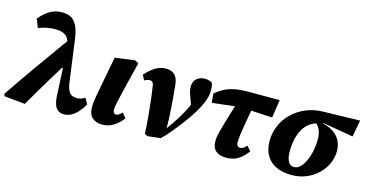

<svg xmlns="http://www.w3.org/2000/svg" viewBox="-102 -1077 2790 1446"><g transform="rotate(15 1293.0 -353.5)"><path d="M-21 0 -27 -18Q64 -152 156.5 -282.5Q249 -413 342 -542L363 -319H341Q307 -263 273.5 -208Q240 -153 207 -97Q174 -41 141 16ZM446 16Q419 16 400 3Q381 -10 371 -38Q361 -66 359 -109L345 -392L338 -403L330 -507Q328 -535 313.5 -552.5Q299 -570 275.5 -578.5Q252 -587 222 -587Q186 -587 153 -580.5Q120 -574 88 -561L62 -628Q102 -676 144 -699.5Q186 -723 235 -723Q274 -723 302.5 -709Q331 -695 351 -658Q371 -621 380 -553L424 -228Q430 -187 441.5 -165Q453 -143 470 -135Q487 -127 509 -127Q523 -127 539 -132Q555 -137 571 -147L596 -101Q578 -69 554.5 -42Q531 -15 503.5 0.5Q476 16 446 16Z M743 16Q693 16 664.5 -11Q636 -38 636 -94Q636 -106 637.5 -122.5Q639 -139 642.5 -161Q646 -183 651.5 -212.5Q657 -242 664 -280L705 -495L858 -516L888 -500L856 -372Q844 -320 834.5 -282.5Q825 -245 819 -218Q813 -191 809 -172.5Q805 -154 803 -141.5Q801 -129 801 -119Q801 -101 807.5 -92.5Q814 -84 826 -84Q837 -84 848 -92Q859 -100 871 -112L902 -74Q869 -32 830 -8Q791 16 743 16Z M1073 0Q1070 -65 1064.5 -129Q1059 -193 1052 -252.5Q1045 -312 1037 -362Q1036 -376 1031.5 -384.5Q1027 -393 1021 -396.5Q1015 -400 1006 -400Q997 -400 985.5 -396.5Q974 -393 963 -387L943 -427Q984 -472 1021.5 -494Q1059 -516 1099 -516Q1130 -516 1151 -505Q1172 -494 1184.5 -470.5Q1197 -447 1200 -408Q1205 -358 1209.5 -304.5Q1214 -251 1217 -195.5Q1220 -140 1220 -83L1219 -81Q1243 -113 1263.5 -144Q1284 -175 1302.5 -206.5Q1321 -238 1337.5 -271Q1354 -304 1368 -338Q1375 -351 1379.5 -364.5Q1384 -378 1388 -389L1366 -262L1339 -337Q1330 -359 1322.5 -383Q1315 -407 1314 -430Q1314 -473 1339 -495.5Q1364 -518 1401 -518Q1422 -518 1436.5 -513.5Q1451 -509 1459 -504Q1464 -495 1466.5 -480.5Q1469 -466 1469 -447Q1470 -414 1459 -378Q1448 -342 1425 -299Q1410 -271 1385.5 -234Q1361 -197 1330.5 -156Q1300 -115 1266 -74.5Q1232 -34 1198 0L1095 12Z M1499 -356 1493 -427Q1526 -455 1561 -473Q1596 -491 1640 -499.5Q1684 -508 1743 -508H1988L1967 -367L1751 -379H1699ZM1711 15Q1656 15 1628 -10Q1600 -35 1600 -85Q1600 -100 1602.5 -117.5Q1605 -135 1611.5 -160.5Q1618 -186 1628.5 -222.5Q1639 -259 1655 -311.5Q1671 -364 1694 -438L1812 -435Q1800 -366 1791 -317Q1782 -268 1777 -235Q1772 -202 1769 -180.5Q1766 -159 1765 -145.5Q1764 -132 1764 -122Q1764 -102 1772 -93Q1780 -84 1791 -84Q1805 -84 1816 -91Q1827 -98 1843 -114L1874 -77Q1850 -46 1825.5 -25.5Q1801 -5 1773.5 5Q1746 15 1711 15Z M2217 14Q2150 14 2100 -9Q2050 -32 2022 -78Q1994 -124 1994 -193Q1994 -254 2017.5 -310Q2041 -366 2085 -410Q2129 -454 2190 -480.5Q2251 -507 2326 -509L2613 -516L2589 -386L2354 -426L2324 -415Q2290 -410 2263.5 -394.5Q2237 -379 2217.5 -354.5Q2198 -330 2185.5 -299Q2173 -268 2167 -232.5Q2161 -197 2161 -157Q2161 -103 2176.5 -76Q2192 -49 2222 -49Q2248 -49 2269.5 -70Q2291 -91 2307.5 -127Q2324 -163 2333 -207Q2342 -251 2342 -296Q2342 -329 2335 -352.5Q2328 -376 2316 -392Q2304 -408 2289 -417L2335 -426Q2394 -414 2431 -389Q2468 -364 2486 -328Q2504 -292 2504 -247Q2504 -197 2483 -150.5Q2462 -104 2424 -67Q2386 -30 2333.5 -8Q2281 14 2217 14Z"/></g></svg>

Font: Source Serif 4 ExtraBold
Style: Italic
Weight: 800
Italic angle: -12°
Designer: Frank Grießhammer
Foundry: Adobe Systems Incorporated
Version: Version 4.004;hotconv 1.0.116;makeotfexe 2.5.65601